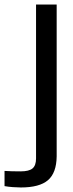

<svg xmlns="http://www.w3.org/2000/svg" viewBox="-88 -620 322 847"><path d="M-68 201V134Q-55 135 -35.5 135.5Q-16 136 3 136Q40 136 55.5 123Q71 110 71 79V-600H162V70Q161 143 123.5 175Q86 207 4 207Q-11 207 -31.5 205.5Q-52 204 -68 201Z"/></svg>

Font: Big Shoulders Text Medium
Style: Regular
Weight: 500
Designer: Patric King
Foundry: XO Type Co
Version: Version 1.000; ttfautohint (v1.8.2)